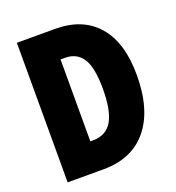

<svg xmlns="http://www.w3.org/2000/svg" viewBox="-130 -818 847 923"><g transform="rotate(-20 293.5 -357.0)"><path d="M548 -372Q548 -194 468.5 -97Q389 0 243 0H59V-714H255Q395 -714 471.5 -626Q548 -538 548 -372ZM372 -365Q372 -474 342 -520.5Q312 -567 252 -567H229V-148H242Q310 -148 341 -200.5Q372 -253 372 -365Z"/></g></svg>

Font: Noto Sans Lao UI ExtCond Blk
Style: Regular
Weight: 900
Width: 2
Designer: Monotype Design Team
Foundry: Monotype Imaging Inc.
Version: Version 2.000; ttfautohint (v1.8.4.7-5d5b)